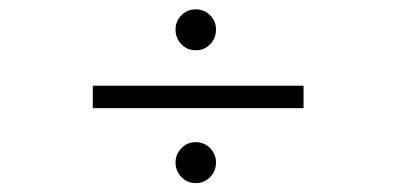

<svg xmlns="http://www.w3.org/2000/svg" viewBox="-20 -516 912 420"><path d="M408 -406Q389.5 -406 376.8 -419.2Q364 -432.5 364 -451.5Q364 -469.5 376.8 -482.5Q389.5 -495.5 408 -495.5Q427 -495.5 439.8 -482.5Q452.5 -469.5 452.5 -451.5Q452.5 -432.5 439.8 -419.2Q427 -406 408 -406ZM183 -279.5V-328.5H644V-279.5ZM408 -115.5Q389.5 -115.5 376.8 -128.8Q364 -142 364 -160.5Q364 -178.5 376.8 -191.8Q389.5 -205 408 -205Q427 -205 439.8 -191.8Q452.5 -178.5 452.5 -160.5Q452.5 -142 439.8 -128.8Q427 -115.5 408 -115.5Z"/></svg>

Font: Trispace SemiExpanded ExtraLight
Style: Regular
Weight: 200
Width: 6
Designer: Tyler Finck
Foundry: Etcetera Type Company
Version: Version 1.210; ttfautohint (v1.8.3)